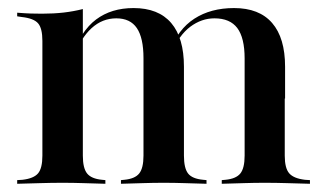

<svg xmlns="http://www.w3.org/2000/svg" viewBox="-20 -447 796 467"><path d="M132.3 -2.4Q104.8 -2.4 79.4 -1.6Q54 -0.8 21.8 0V-8.9L34.7 -9.7Q62.1 -12.9 72.6 -25.4Q83.1 -37.9 83.1 -68.5V-207.3H181.5V-68.5Q181.5 -37.9 191.9 -25Q202.4 -12.1 228.2 -9.7L236.3 -8.9V0Q205.6 -0.8 181.9 -1.6Q158.1 -2.4 132.3 -2.4ZM83.1 -207.3V-347.6Q83.1 -378.2 72.6 -390.3Q62.1 -402.4 33.1 -405.6L21.8 -407.3V-416.1Q41.9 -414.5 55.2 -414.1Q68.5 -413.7 82.3 -413.7Q110.5 -413.7 135.1 -416.5Q159.7 -419.4 181.5 -425V-416.1V-207.3ZM329 -207.3V-305.6Q329 -354.8 312.9 -378.6Q296.8 -402.4 262.9 -402.4Q229 -402.4 202.8 -378.6Q176.6 -354.8 158.1 -306.5L155.6 -310.5Q176.6 -371.8 213.7 -399.6Q250.8 -427.4 304.8 -427.4Q365.3 -427.4 396.4 -391.1Q427.4 -354.8 427.4 -284.7V-207.3ZM378.2 -2.4Q352.4 -2.4 328.6 -1.6Q304.8 -0.8 274.2 0V-8.9L282.3 -9.7Q308.1 -12.1 318.5 -25Q329 -37.9 329 -68.5V-207.3H427.4V-68.5Q427.4 -37.9 437.5 -25Q447.6 -12.1 474.2 -9.7L482.3 -8.9V0Q451.6 -0.8 427.8 -1.6Q404 -2.4 378.2 -2.4ZM575 -207.3V-304.8Q575 -354.8 557.3 -378.6Q539.5 -402.4 501.6 -402.4Q470.2 -402.4 442.7 -381.9Q415.3 -361.3 396.8 -317.7L393.5 -323.4Q412.9 -375.8 452.8 -401.6Q492.7 -427.4 549.2 -427.4Q610.5 -427.4 641.9 -391.1Q673.4 -354.8 673.4 -284.7V-207.3ZM623.4 -2.4Q598.4 -2.4 574.2 -1.6Q550 -0.8 519.4 0V-8.9L528.2 -9.7Q554 -12.1 564.5 -25Q575 -37.9 575 -68.5V-207.3H672.6V-68.5Q672.6 -37.9 683.5 -25.4Q694.4 -12.9 721.8 -9.7L733.9 -8.9V0Q702.4 -0.8 677 -1.6Q651.6 -2.4 623.4 -2.4Z"/></svg>

Font: Playfair 144pt SemiCondensed SemiBold
Style: Regular
Weight: 600
Width: 4
Designer: Claus Eggers Sørensen
Foundry: Claus Eggers Sørensen
Version: Version 2.203